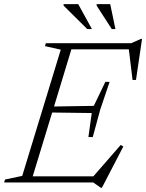

<svg xmlns="http://www.w3.org/2000/svg" viewBox="-43 -878 704 924"><path d="M442 25.5 405.5 0H-23L-19 -14L64 -31.5L249.5 -639L173.5 -656L177.5 -670H588L634.5 -690.5H640.5L611.5 -493.5L595 -493L577 -640.5H300.5L217 -365.5L408.5 -368.5L464 -484H484.5L439.5 -351L403.5 -218.5H382.5L398.5 -334L208 -336.5L114.5 -29.5H406.5L538 -180.5L550.5 -173L447.5 25.5ZM399.5 -738H377L263 -851V-858H333.5ZM512.5 -738H495L422 -851V-858H487.5Z"/></svg>

Font: Newsreader Text Light
Style: Italic
Weight: 300
Italic angle: -17°
Designer: Hugues Gentile
Foundry: Production Type
Version: Version 1.001